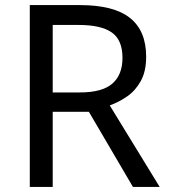

<svg xmlns="http://www.w3.org/2000/svg" viewBox="-20 -734 662 754"><path d="M294 -714Q427 -714 490.5 -663.5Q554 -613 554 -511Q554 -454 533 -416Q512 -378 479.5 -355.5Q447 -333 411 -320L607 0H502L329 -295H187V0H97V-714ZM289 -636H187V-371H294Q381 -371 421 -405.5Q461 -440 461 -507Q461 -577 419 -606.5Q377 -636 289 -636Z"/></svg>

Font: Noto IKEA Arabic
Style: Regular
Weight: 400
Designer: Monotype Design Team
Foundry: Monotype Imaging Inc.
Version: Version 1.200